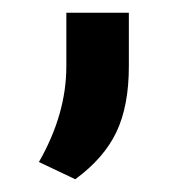

<svg xmlns="http://www.w3.org/2000/svg" viewBox="-20 -125 305 301"><path d="M98 156 41 129Q84 54 84 -21V-105H182V-21Q182 41 162.5 82Q143 123 98 156Z"/></svg>

Font: Celebes SemiBold
Style: Regular
Weight: 600
Designer: Anugrah Pasau
Foundry: Lafontype
Version: Version 1.000